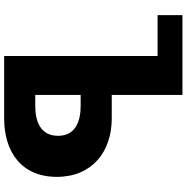

<svg xmlns="http://www.w3.org/2000/svg" viewBox="-7 -893 900 926"><g transform="rotate(90 443.0 -430.0)"><path d="M438 -369H491C565 -369 635 -344 635 -260C635 -175 565 -150 491 -150H438ZM438 -860H53V-740H250V0H551C712 0 833 -83 833 -254C833 -424 712 -519 551 -519H438Z"/></g></svg>

Font: Sztylet
Style: Bd
Weight: 700
Foundry: Cannot Into Space Fonts, PlusOne Fonts
Version: Version 0.12